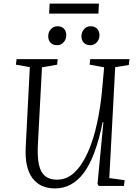

<svg xmlns="http://www.w3.org/2000/svg" viewBox="-20 -1041 770 1075"><path d="M592 -44 678 -32 674 0H533L526 -12L559 -357H555Q515 -161 449.5 -73.5Q384 14 288 14Q204 14 161 -44.5Q118 -103 124 -218L147 -665L69 -679L73 -710H303L300 -679L215 -664L192 -229Q187 -124 212.5 -79.5Q238 -35 299 -35Q355 -35 398 -76.5Q441 -118 472.5 -189.5Q504 -261 523.5 -351.5Q543 -442 552 -541L563 -664L482 -679L485 -710H705L701 -677L625 -665ZM250 -838Q250 -861 264.5 -877.5Q279 -894 302 -894Q325 -894 338 -880.5Q351 -867 351 -843Q351 -821 336.5 -804.5Q322 -788 299 -788Q277 -788 263.5 -801.5Q250 -815 250 -838ZM436 -838Q436 -861 450.5 -877.5Q465 -894 488 -894Q511 -894 524 -880Q537 -866 537 -843Q537 -821 522.5 -804.5Q508 -788 485 -788Q463 -788 449.5 -801.5Q436 -815 436 -838ZM258 -1021H534L531 -965H255Z"/></svg>

Font: Literata 36pt Light
Style: Italic
Weight: 300
Italic angle: -2°
Designer: Latin by Veronika Burian and Jose Scaglione. Greek by Irene Vlachou. Cyrillic by Vera Evstafieva
Foundry: TypeTogether
Version: Version 3.002